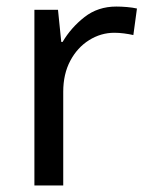

<svg xmlns="http://www.w3.org/2000/svg" viewBox="-20 -566 453 586"><path d="M335 -546Q350 -546 367.5 -544.5Q385 -543 398 -540L387 -459Q374 -462 358.5 -464Q343 -466 329 -466Q288 -466 252 -443.5Q216 -421 194.5 -380.5Q173 -340 173 -286V0H85V-536H157L167 -438H171Q197 -482 238 -514Q279 -546 335 -546Z"/></svg>

Font: Noto Sans Manichaean
Style: Regular
Weight: 400
Designer: Monotype Design Team
Foundry: Monotype Imaging Inc.
Version: Version 2.005; ttfautohint (v1.8.4.7-5d5b)